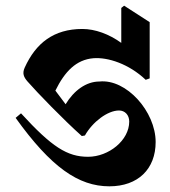

<svg xmlns="http://www.w3.org/2000/svg" viewBox="-20 -674 599 676"><path d="M365 -18C466 -18 528 -79 528 -174C528 -281 425 -397 330 -387C283 -387 240 -355 211 -307L175 -355C208 -422 248 -464 309 -469C360 -473 434 -449 493 -393L507 -398V-596L417 -654L407 -646V-523C364 -554 315 -572 270 -572C169 -572 106 -522 67 -436C58 -416 63 -403 77 -387C111 -348 204 -252 268 -195L279 -197C306 -245 359 -285 399 -285C420 -285 435 -269 435 -246C435 -180 363 -122 290 -122C217 -122 163 -156 54 -275L35 -259C159 -86 256 -18 365 -18Z"/></svg>

Font: Nithya Ranjana DU
Style: Regular
Weight: 400
Designer: Designed by Tathagata Biswas and Noopur Datye with help from Ananda Maharjan, Callijatra
Foundry: Ek Type
Version: Version 1.000;Glyphs 3.2.3 (3260)